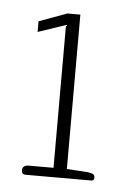

<svg xmlns="http://www.w3.org/2000/svg" viewBox="-37 -792 305 430"><g transform="rotate(5 115.0 -577.0)"><path d="M27 -402Q27 -414 42 -414H97V-735L35 -714V-738L98 -761H127V-414L173 -411Q182 -410 186 -408Q190 -406 190 -400Q190 -393 184 -393H36Q27 -393 27 -402Z"/></g></svg>

Font: Maitree ExtraLight
Style: Regular
Weight: 275
Designer: CadsonDemak Team
Foundry: CadsonDemak
Version: Version 1.003